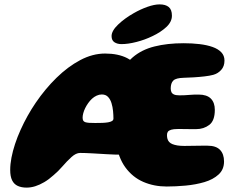

<svg xmlns="http://www.w3.org/2000/svg" viewBox="-20 -843 1088 875"><path d="M101 12Q77.5 12 60.8 4.2Q44 -3.5 35.2 -21.2Q26.5 -39 26.5 -68.5Q26.5 -94.5 32.2 -124.5Q38 -154.5 48.5 -186.5Q59 -218.5 73.8 -251.2Q88.5 -284 106 -315.2Q123.5 -346.5 143 -375Q185.5 -437.5 237.2 -488.2Q289 -539 345.5 -569Q402 -599 459 -599Q518.5 -599 559.5 -578.2Q600.5 -557.5 626.5 -520.8Q652.5 -484 666.5 -435.5Q680.5 -387 685.8 -330.2Q691 -273.5 691 -213Q691 -194.5 676.8 -177.5Q662.5 -160.5 628.8 -149.2Q595 -138 536 -138Q504.5 -138 468.2 -140.2Q432 -142.5 399 -144.2Q366 -146 345 -146Q326.5 -146 306 -127.5Q285.5 -109 265 -85.2Q244.5 -61.5 224.5 -45Q203 -25.5 181.8 -13Q160.5 -0.5 140.5 5.8Q120.5 12 101 12ZM414 -282.5Q431 -282.5 446 -283Q461 -283.5 472.5 -285.5Q484 -287.5 490.5 -291.5Q497 -295.5 497 -303Q497 -318 495.2 -336.8Q493.5 -355.5 488.2 -372.8Q483 -390 472.5 -401.2Q462 -412.5 444 -412.5Q432 -412.5 420.5 -407.2Q409 -402 399.2 -393Q389.5 -384 381.8 -373Q374 -362 368.2 -350.2Q362.5 -338.5 359.5 -327.2Q356.5 -316 356.5 -307Q356.5 -298.5 359.2 -293.5Q362 -288.5 368.8 -286.2Q375.5 -284 386.5 -283.2Q397.5 -282.5 414 -282.5ZM739.5 7Q682 7 633.2 -14Q584.5 -35 551.5 -80Q518.5 -125 508 -197Q506.5 -211.5 505 -227.2Q503.5 -243 502.5 -260Q501.5 -277 501 -294.5Q500.5 -312 500.5 -331Q500.5 -423.5 522 -484.8Q543.5 -546 584.2 -581.2Q625 -616.5 683.8 -631.2Q742.5 -646 817 -646Q855.5 -646 889.2 -642Q923 -638 948.5 -629Q974 -620 988.5 -604.8Q1003 -589.5 1003 -567Q1003 -541 988.2 -524.5Q973.5 -508 952 -502Q935.5 -497.5 911.5 -494.8Q887.5 -492 862.5 -490.5Q837.5 -489 817 -488.5Q799.5 -488 787.8 -485Q776 -482 769.8 -475.8Q763.5 -469.5 760.8 -460.5Q758 -451.5 758 -440Q758 -431 761 -423.8Q764 -416.5 772.8 -412.5Q781.5 -408.5 798 -408.5Q810 -408.5 821 -409Q832 -409.5 842.8 -410.5Q853.5 -411.5 864.2 -411.8Q875 -412 885.5 -412Q922.5 -412 940.8 -393.8Q959 -375.5 959 -342.5Q959 -293 933.8 -273.8Q908.5 -254.5 874 -254.5Q862 -254.5 850.2 -254.5Q838.5 -254.5 828 -254.8Q817.5 -255 807.8 -255Q798 -255 790 -255Q771 -255 760.2 -251.8Q749.5 -248.5 745.2 -242.8Q741 -237 741 -227.5Q741 -218 743.2 -210Q745.5 -202 751 -196Q756.5 -190 765.8 -186.2Q775 -182.5 788.2 -180.2Q801.5 -178 820 -178Q838.5 -178 858.2 -178.5Q878 -179 896 -179Q914 -179 926.5 -179Q964.5 -179 982.8 -160Q1001 -141 1001 -107Q1001 -70.5 976.2 -47.8Q951.5 -25 911.8 -13.2Q872 -1.5 826.2 2.8Q780.5 7 739.5 7ZM533.5 -642Q514.5 -642 501.5 -650.5Q488.5 -659 488.5 -678.5Q488.5 -702.5 518.2 -731Q548 -759.5 589.5 -783Q620 -800.5 651.8 -811.8Q683.5 -823 707.5 -823Q734.5 -823 749 -811Q763.5 -799 763.5 -771.5Q763.5 -743.5 738 -719.8Q712.5 -696 674 -678Q640 -661.5 602 -651.8Q564 -642 533.5 -642Z"/></svg>

Font: Gluten Thin ExtraBold
Style: Regular
Weight: 800
Version: Version 1.300